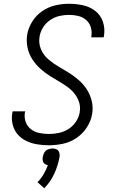

<svg xmlns="http://www.w3.org/2000/svg" viewBox="-20 -763 616 1019"><path d="M239 8Q276 8 314 0Q352 -8 385.5 -30.5Q419 -53 441 -87Q463 -121 469 -158Q475 -193 467 -226.5Q459 -260 441 -288Q423 -316 398.5 -337.5Q374 -359 346 -376.5Q318 -394 289.5 -410.5Q261 -427 236 -448.5Q211 -470 197.5 -501.5Q184 -533 190 -569Q194 -594 208.5 -617.5Q223 -641 246 -656.5Q269 -672 294.5 -678Q320 -684 346 -684Q371 -684 394.5 -678.5Q418 -673 436 -658Q454 -643 461.5 -619.5Q469 -596 465 -571Q464 -568 464 -565H530Q531 -570 532 -574Q538 -613 526 -648Q514 -683 485.5 -705Q457 -727 420.5 -735Q384 -743 346 -743Q310 -743 273 -734.5Q236 -726 203.5 -703.5Q171 -681 150.5 -647.5Q130 -614 124 -578Q119 -542 126.5 -508.5Q134 -475 152 -447.5Q170 -420 194.5 -398Q219 -376 247 -358.5Q275 -341 303.5 -324.5Q332 -308 356.5 -286.5Q381 -265 395 -233.5Q409 -202 403 -167Q399 -141 383 -117Q367 -93 343 -78Q319 -63 292.5 -57.5Q266 -52 240 -52Q214 -52 189 -57Q164 -62 144.5 -77Q125 -92 116.5 -115.5Q108 -139 112 -165Q113 -169 114 -172H47Q46 -167 45 -162Q40 -131 47.5 -101Q55 -71 74.5 -49Q94 -27 120.5 -14.5Q147 -2 177.5 3Q208 8 239 8ZM215 236Q249 201 268.5 158Q288 115 296 70Q298 58 294.5 46.5Q291 35 281 30Q271 25 259 25Q247 25 234.5 30Q222 35 215.5 46.5Q209 58 207 70Q205 80 207 90Q209 100 216.5 106Q224 112 234 114Q225 138 211.5 161.5Q198 185 179 204Z"/></svg>

Font: Iosevka Sparkle Light
Style: Italic
Weight: 300
Italic angle: -9°
Designer: Belleve Invis
Foundry: Belleve Invis
Version: Version 4.5.0; ttfautohint (v1.8.3)